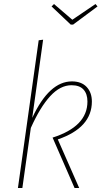

<svg xmlns="http://www.w3.org/2000/svg" viewBox="-20 -933 504 953"><path d="M140 -348Q224 -529 337 -529Q384 -529 410 -501.5Q436 -474 436 -429Q436 -299 267 -241L373 0H350L241 -250Q414 -305 414 -429Q414 -467 394.5 -488.5Q375 -510 335 -510Q279 -510 229 -455.5Q179 -401 133 -298L91 0H69L172 -733L194 -736ZM454 -913 464 -901 343 -811H331L236 -901L248 -913L339 -835Z"/></svg>

Font: Fira Sans Condensed Thin
Style: Italic
Weight: 250
Width: 3
Italic angle: -8°
Designer: Carrois Corporate & Edenspiekermann AG
Foundry: Carrois Corporate GbR & Edenspiekermann AG
Version: Version 4.203